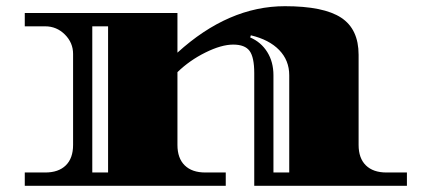

<svg xmlns="http://www.w3.org/2000/svg" viewBox="-20 -600 1364 620"><path d="M329 -43V-515H278V-43ZM553 -558V-430Q718 -580 900 -580Q1025 -580 1081.5 -543Q1138 -506 1138 -423V-132Q1138 -89 1161.5 -66Q1185 -43 1228 -43H1294V0H801V-364Q801 -415 786 -435.5Q771 -456 733 -456Q695 -456 643.5 -430.5Q592 -405 553 -367V-132Q553 -89 576.5 -66Q600 -43 643 -43H709V0H60V-43H126Q169 -43 192.5 -66Q216 -89 216 -132V-426Q216 -462 189.5 -488.5Q163 -515 126 -515H60V-558ZM863 -357V-43H914V-357Q914 -405 881.5 -438.5Q849 -472 790 -486L788 -479Q823 -464 843 -432Q863 -400 863 -357Z"/></svg>

Font: Diplomata
Style: Regular
Weight: 400
Width: 7
Designer: Eduardo Rodriguez Tunni
Foundry: Eduardo Rodriguez Tunni
Version: Version 1.001